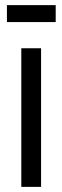

<svg xmlns="http://www.w3.org/2000/svg" viewBox="-20 -728 243 748"><path d="M63 0V-540H140V0ZM7 -642V-708H197V-642Z"/></svg>

Font: Pathway Gothic One
Style: Regular
Weight: 400
Version: Version 1.003; ttfautohint (v1.8.4.7-5d5b);gftools[0.9.26]